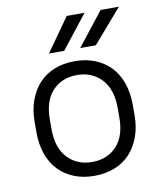

<svg xmlns="http://www.w3.org/2000/svg" viewBox="-81 -775 712 848"><g transform="rotate(-10 275.0 -351.5)"><path d="M275 7Q225 7 184.5 -9Q144 -25 115 -55Q86 -85 70.5 -128.5Q55 -172 55 -228V-272Q55 -327 71 -370.5Q87 -414 115.5 -444.5Q144 -475 184.5 -491Q225 -507 275 -507Q325 -507 365.5 -491Q406 -475 435 -445Q464 -415 479.5 -371Q495 -327 495 -272V-228Q495 -173 479 -129.5Q463 -86 434.5 -55.5Q406 -25 365 -9Q324 7 275 7ZM275 -55Q343 -55 385 -99.5Q427 -144 427 -228V-272Q427 -355 384.5 -400Q342 -445 275 -445Q207 -445 165 -400.5Q123 -356 123 -272V-228Q123 -145 165.5 -100Q208 -55 275 -55ZM276 -710H356L238 -560H170ZM428 -710H510L380 -560H310Z"/></g></svg>

Font: PT Root UI Web
Style: Regular
Weight: 400
Designer: Vitaly Kuzmin
Foundry: ParaType Ltd.
Version: Version 1.000W